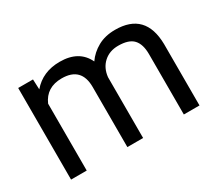

<svg xmlns="http://www.w3.org/2000/svg" viewBox="-103 -748 1082 959"><g transform="rotate(-30 438.0 -269.0)"><path d="M153.3 -528.3 155.8 -469.7Q213.9 -538.1 312.5 -538.1Q423.3 -538.1 463.4 -453.1Q489.7 -491.2 532 -514.6Q574.2 -538.1 631.8 -538.1Q805.7 -538.1 808.6 -354V0H718.3V-348.6Q718.3 -405.3 692.4 -433.3Q666.5 -461.4 605.5 -461.4Q555.2 -461.4 522 -431.4Q488.8 -401.4 483.4 -350.6V0H392.6V-346.2Q392.6 -461.4 279.8 -461.4Q190.9 -461.4 158.2 -385.7V0H67.9V-528.3Z"/></g></svg>

Font: TypoPRO Roboto
Style: Regular
Weight: 400
Designer: Google
Version: Version 2.136; 2016